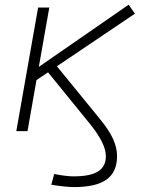

<svg xmlns="http://www.w3.org/2000/svg" viewBox="-20 -549 626 804"><path d="M290.5 234.4Q256.3 234.4 194.8 224.6L207 179.7Q257.8 189.5 288.6 189.5Q357.9 189.5 390.6 168.9Q423.3 148.4 423.3 105Q423.3 52.2 357.4 -29.3L181.2 -246.1L132.8 -213.9L95.2 0H48.3L139.6 -517.6H186.5L142.6 -269L518.6 -529.3L544.9 -491.7L218.3 -271.5L400.4 -48.3Q436.5 -4.4 453.4 32.7Q470.2 69.8 470.2 104Q470.2 170.9 426.5 202.6Q382.8 234.4 290.5 234.4Z"/></svg>

Font: Cascadia Code ExtraLight
Style: Italic
Weight: 200
Italic angle: -10°
Monospace: yes
Designer: Aaron Bell
Foundry: Saja Typeworks
Version: Version 2404.023; ttfautohint (v1.8.4)